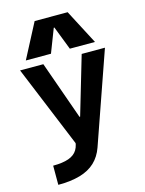

<svg xmlns="http://www.w3.org/2000/svg" viewBox="-145 -875 890 1180"><g transform="rotate(-15 300.0 -285.0)"><path d="M75 98Q136 98 174 84.5Q212 71 229.5 42Q247 13 247 -34L256 29L30 -520H178L309 -150H313L422 -520H570L367 61Q348 115 310.5 150.5Q273 186 214.5 203Q156 220 75 220ZM80 -570 195 -790H405L520 -570H360L302 -720H298L240 -570Z"/></g></svg>

Font: M PLUS Code Latin Expanded
Style: Bold
Weight: 700
Width: 7
Designer: Coji Morishita
Foundry: UNDERFOREST DESIGN
Version: Version 1.002; ttfautohint (v1.8.3)